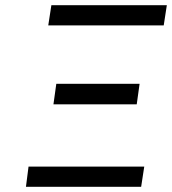

<svg xmlns="http://www.w3.org/2000/svg" viewBox="-20 -720 663 740"><path d="M178 -700 166 -622H611L623 -700ZM197 -397 186 -318H507L518 -397ZM90 -78 80 0H524L536 -78Z"/></svg>

Font: Unageo
Style: Regular-Italic
Weight: 400
Designer: Richard Sepsi
Foundry: Richard Sepsi
Version: Version 2.000